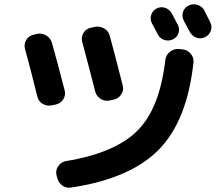

<svg xmlns="http://www.w3.org/2000/svg" viewBox="-20 -842 1040 906"><path d="M841 -609Q864 -607 879.5 -589Q895 -571 893 -548Q863 -270 727.5 -134Q592 2 315 43Q292 47 273 32.5Q254 18 249 -6L246 -18Q242 -40 255.5 -59Q269 -78 292 -82Q523 -120 628.5 -225.5Q734 -331 760 -559Q763 -582 781 -597Q799 -612 822 -611ZM791 -778Q796 -769 805 -751.5Q814 -734 819 -725Q829 -705 822 -685Q815 -665 795 -656Q776 -647 755.5 -653.5Q735 -660 725 -679Q720 -688 711 -705.5Q702 -723 697 -732Q687 -751 693.5 -771.5Q700 -792 719 -802Q739 -812 759.5 -805Q780 -798 791 -778ZM944 -793Q949 -783 958.5 -764Q968 -745 972 -737Q982 -717 975 -697Q968 -677 948 -667Q928 -657 907.5 -664Q887 -671 876 -691Q867 -709 847 -745Q837 -765 843.5 -785.5Q850 -806 870 -816Q890 -826 912 -819Q934 -812 944 -793ZM156 -387Q123 -521 98 -611Q92 -633 103.5 -653Q115 -673 138 -678L154 -682Q177 -687 197.5 -675Q218 -663 225 -640Q247 -563 285 -416Q291 -394 279 -374Q267 -354 244 -349L225 -345Q202 -340 181.5 -352Q161 -364 156 -387ZM498 -368Q475 -363 455 -375.5Q435 -388 429 -411Q401 -522 368 -644Q362 -666 373.5 -686Q385 -706 408 -711L427 -715Q450 -720 471 -708Q492 -696 498 -673Q526 -570 559 -439Q565 -417 552.5 -397Q540 -377 517 -372Z"/></svg>

Font: Rounded Mplus 1c Bold
Style: Bold
Weight: 700
Version: Version 1.059.20150529